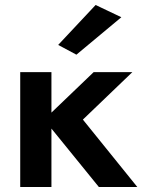

<svg xmlns="http://www.w3.org/2000/svg" viewBox="-20 -749 570 769"><path d="M466 -680 286 -530 213 -569 363 -729ZM61 -460H186V-298L355 -460H510L312 -270L530 0H376L186 -234V0H61Z"/></svg>

Font: Jost* Semi
Style: Regular
Weight: 600
Version: Version 3.7